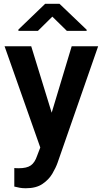

<svg xmlns="http://www.w3.org/2000/svg" viewBox="-20 -770 537 1003"><path d="M143.1 -528.3 250 -181.2 354.5 -528.3H492.7L280.8 80.1Q271.5 106.4 253.2 137.5Q234.9 168.5 201.9 190.9Q168.9 213.4 114.7 213.4Q96.7 213.4 83.3 210.9Q69.8 208.5 54.7 204.6V107.9Q60.1 108.4 66.4 108.6Q72.8 108.9 77.6 108.9Q120.1 108.9 141.1 94Q162.1 79.1 173.8 43.9L190.4 0.5L3.9 -528.3ZM291 -750 432.6 -614.7V-608.9H329.1L253.4 -683.1L178.2 -608.9H76.2V-615.7L215.8 -750Z"/></svg>

Font: Vazirmatn RD FD SemiBold
Style: Regular
Weight: 600
Designer: Saber Rastikerdar
Foundry: Saber Rastikerdar
Version: Version 33.003